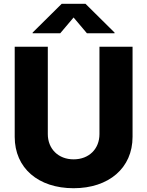

<svg xmlns="http://www.w3.org/2000/svg" viewBox="-20 -971 767 1000"><path d="M363.3 9.3C546.4 9.3 670.4 -95.7 670.4 -258.3V-727.5H498V-272.5C498 -195.8 443.8 -141.1 363.3 -141.1C283.7 -141.1 229 -195.8 229 -272.5V-727.5H56.6V-258.3C56.6 -95.7 179.2 9.3 363.3 9.3ZM293.9 -797.9 363.3 -879.9 432.6 -797.9H576.7V-801.3L425.3 -951.2H301.3L149.9 -801.3V-797.9Z"/></svg>

Font: Inter ExtraBold
Style: Regular
Weight: 800
Designer: Rasmus Andersson
Foundry: rsms
Version: Version 4.001;git-9221beed3